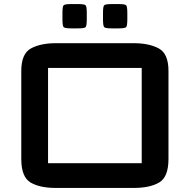

<svg xmlns="http://www.w3.org/2000/svg" viewBox="-20 -920 936 947"><path d="M85 -570Q85 -655.5 132.8 -681.2Q180.5 -707 256 -707H639Q715 -707 763 -681.2Q811 -655.5 811 -570V-136Q811 -47 765.2 -20Q719.5 7 639 7H256Q175.5 7 130.2 -20.2Q85 -47.5 85 -136ZM217 -585V-115Q217 -115 217 -115Q217 -115 217 -115H679Q679 -115 679 -115Q679 -115 679 -115V-585Q679 -585 679 -585Q679 -585 679 -585H217Q217 -585 217 -585Q217 -585 217 -585ZM288 -825V-856Q288 -888.5 294 -894.2Q300 -900 333 -900H363Q396 -900 402 -894.2Q408 -888.5 408 -856V-825Q408 -792 402 -786Q396 -780 363 -780H333Q300 -780 294 -786Q288 -792 288 -825ZM488 -825V-856Q488 -888.5 494 -894.2Q500 -900 533 -900H563Q596 -900 602 -894.2Q608 -888.5 608 -856V-825Q608 -792 602 -786Q596 -780 563 -780H533Q500 -780 494 -786Q488 -792 488 -825Z"/></svg>

Font: Science Gothic
Style: Regular
Weight: 400
Designer: Thomas Phinney, Vassil Kateliev, Brandon Buerkle
Foundry: Font Detective LLC
Version: Version 1.018